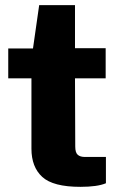

<svg xmlns="http://www.w3.org/2000/svg" viewBox="-20 -718 466 745"><path d="M271 -414 272 -149Q272 -126 281.5 -117.5Q291 -109 309 -109H391V-7Q358 7 292 7Q186 7 144 -31.5Q102 -70 102 -141V-414H12V-530H108L132 -698H271V-531H390V-414Z"/></svg>

Font: Morrison
Style: Bold
Weight: 700
Designer: Pablo Impallari, Rodrigo Fuenzalida (Modified by Dan O. Williams)
Version: Version 0.03;June 6, 2019;FontCreator 11.5.0.2425 64-bit; tt